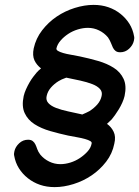

<svg xmlns="http://www.w3.org/2000/svg" viewBox="-20 -745 570 786"><path d="M121 -498Q112 -518 118 -547Q127 -588 152.5 -621Q178 -654 212 -677Q246 -700 286 -712.5Q326 -725 363 -725Q396 -725 423.5 -715.5Q451 -706 473 -688.5Q495 -671 509.5 -648Q524 -625 529 -596Q530 -592 529.5 -587Q529 -582 528 -578Q524 -560 508.5 -545.5Q493 -531 472 -531Q460 -531 453 -536.5Q446 -542 442 -550.5Q438 -559 434 -569.5Q430 -580 422 -592Q407 -610 385.5 -620.5Q364 -631 340 -631Q320 -631 298.5 -624.5Q277 -618 259 -606Q241 -594 228 -579Q215 -564 211 -547Q210 -541 217.5 -536.5Q225 -532 238.5 -528Q252 -524 270 -521Q288 -518 307 -514Q345 -506 381.5 -495.5Q418 -485 445.5 -467.5Q473 -450 486 -422Q499 -394 490 -352Q487 -339 480.5 -324.5Q474 -310 466 -297Q458 -284 450.5 -273.5Q443 -263 437 -256Q428 -247 418 -238Q436 -225 445 -206Q455 -186 448 -157Q440 -116 414.5 -83Q389 -50 355 -27Q321 -4 281 8.5Q241 21 204 21Q171 21 143.5 11.5Q116 2 94 -15.5Q72 -33 57.5 -56Q43 -79 38 -108Q37 -112 37.5 -117Q38 -122 39 -126Q43 -144 58.5 -158.5Q74 -173 95 -173Q107 -173 114 -167.5Q121 -162 125 -153.5Q129 -145 132.5 -134.5Q136 -124 145 -112Q160 -94 181.5 -83.5Q203 -73 227 -73Q247 -73 268 -79.5Q289 -86 307 -98Q325 -110 338.5 -125Q352 -140 355 -157Q357 -163 349.5 -167.5Q342 -172 328 -176Q314 -180 296.5 -183Q279 -186 259 -190Q222 -198 185.5 -208.5Q149 -219 121.5 -236.5Q94 -254 81 -282Q68 -310 77 -352Q80 -365 86.5 -379.5Q93 -394 100.5 -407Q108 -420 116 -430.5Q124 -441 130 -448Q138 -457 148 -465Q130 -479 121 -498ZM346 -290Q365 -302 378.5 -317.5Q392 -333 396 -352Q400 -369 389 -381Q378 -393 357 -401Q336 -409 309 -415L252 -427H251Q231 -420 220 -413Q202 -402 188.5 -386.5Q175 -371 171 -352Q167 -335 178 -323Q189 -311 210 -303Q231 -295 259 -289L314 -277L316 -276Q335 -284 346 -290Z"/></svg>

Font: VDS
Style: Italic
Weight: 400
Designer: artmaker
Foundry: artmaker
Version: Version 1.000 2009 initial release